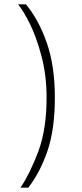

<svg xmlns="http://www.w3.org/2000/svg" viewBox="-20 -732 376 882"><path d="M194 -284Q194 -386 170.5 -474.5Q147 -563 117 -623Q87 -683 63 -712H99Q157 -643 194.5 -536.5Q232 -430 232 -284Q232 -139 198.5 -40Q165 59 110 130H74Q117 67 155.5 -35Q194 -137 194 -284Z"/></svg>

Font: Overpass Thin
Style: Regular
Weight: 100
Designer: Delve Withrington, Thomas Jockin
Foundry: Delve Fonts
Version: Version 3.000;DELV;Overpass